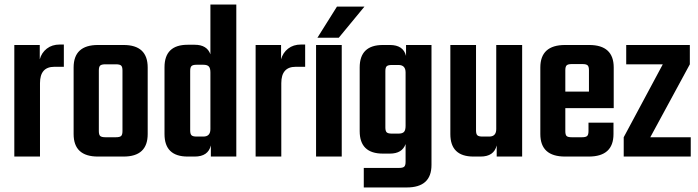

<svg xmlns="http://www.w3.org/2000/svg" viewBox="-20 -689 3073 845"><path d="M243 -493H261V-395H219Q156 -395 156 -323V0H43V-491H155V-428Q163 -457 186 -475Q209 -493 243 -493Z M411 -491H524Q630 -491 630 -392V-99Q630 0 524 0H411Q304 0 304 -99V-392Q304 -491 411 -491ZM519 -112V-379Q519 -395 513 -400.5Q507 -406 490 -406H444Q427 -406 421 -400.5Q415 -395 415 -379V-112Q415 -96 421 -90.5Q427 -85 444 -85H490Q507 -85 513 -90.5Q519 -96 519 -112Z M906 -669H1020V0H908V-49Q896 0 837 0H806Q704 0 704 -99V-393Q704 -492 806 -492H837Q891 -492 906 -450ZM845 -88H875Q906 -88 906 -121V-370Q906 -389 899 -396.5Q892 -404 875 -404H845Q829 -404 823 -398.5Q817 -393 817 -377V-115Q817 -99 823 -93.5Q829 -88 845 -88Z M1305 -493H1323V-395H1281Q1218 -395 1218 -323V0H1105V-491H1217V-428Q1225 -457 1248 -475Q1271 -493 1305 -493Z M1377 -523 1463 -660H1584L1471 -523ZM1484 0H1371V-491H1484Z M1767 -491H1879V37Q1879 136 1770 136H1581V50H1737Q1753 50 1759 44.5Q1765 39 1765 23V-55Q1750 -13 1696 -13H1665Q1563 -13 1563 -112V-392Q1563 -491 1665 -491H1696Q1755 -491 1767 -443ZM1704 -101H1734Q1751 -101 1758 -108.5Q1765 -116 1765 -135V-370Q1765 -403 1734 -403H1704Q1688 -403 1682 -397.5Q1676 -392 1676 -376V-128Q1676 -112 1682 -106.5Q1688 -101 1704 -101Z M2164 -491H2278V0H2166V-49Q2154 0 2095 0H2064Q1962 0 1962 -99V-491H2075V-115Q2075 -99 2081 -93.5Q2087 -88 2103 -88H2133Q2164 -88 2164 -121Z M2467 -491H2573Q2681 -491 2681 -392V-213H2468V-112Q2468 -96 2473.5 -90.5Q2479 -85 2496 -85H2542Q2558 -85 2564 -90.5Q2570 -96 2570 -112V-149H2680V-99Q2680 0 2571 0H2467Q2358 0 2358 -99V-392Q2358 -491 2467 -491ZM2468 -286H2572V-380Q2572 -396 2566 -401.5Q2560 -407 2544 -407H2496Q2480 -407 2474 -401.5Q2468 -396 2468 -380Z M3020 -85V0H2725V-85L2897 -406H2736V-491H3016V-406L2842 -85Z"/></svg>

Font: Teko Medium
Style: Regular
Weight: 500
Designer: Manushi Parikh, Jonny Pinhorn
Foundry: Indian Type Foundry
Version: Version 1.106;PS 1.0;hotconv 1.0.78;makeotf.lib2.5.61930; tt